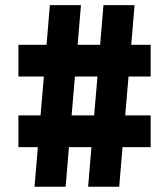

<svg xmlns="http://www.w3.org/2000/svg" viewBox="-20 -713 626 733"><path d="M111.8 0 124.5 -151.4H50.3V-272.5H134.8L147.5 -420.9H50.3V-542H157.7L170.4 -693.4H289.1L276.4 -542H362.3L375 -693.4H493.7L481 -542H555.2V-420.9H470.7L458 -272.5H555.2V-151.4H447.8L435.1 0H316.4L329.1 -151.4H243.2L230.5 0ZM253.4 -272.5H339.4L352.1 -420.9H266.1Z"/></svg>

Font: Caskaydia Cove
Style: Bold
Weight: 700
Monospace: yes
Designer: Aaron Bell
Foundry: Saja Typeworks
Version: Version 4.300; ttfautohint (v1.8.3)